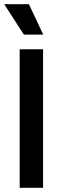

<svg xmlns="http://www.w3.org/2000/svg" viewBox="-24 -895 295 915"><path d="M89.8 -730 -3.9 -875H113.8L182.1 -730ZM69.8 0V-660.2H181.2V0Z"/></svg>

Font: Bricolage Grotesque Medium
Style: Regular
Weight: 500
Designer: Mathieu Triay
Foundry: Atelier Triay
Version: Version 1.000;gftools[0.9.30]